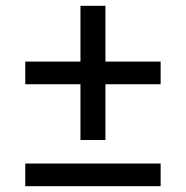

<svg xmlns="http://www.w3.org/2000/svg" viewBox="-20 -641 640 661"><path d="M257 -159V-351H67V-429H257V-621H343V-429H533V-351H343V-159ZM67 0V-78H533V0Z"/></svg>

Font: IBM Plex Sans Arabic Text
Style: Regular
Weight: 450
Designer: Mike Abbink, Paul van der Laan, Pieter van Rosmalen, Wael Morcos, Khajak Apelian
Foundry: Bold Monday
Version: Version 1.2